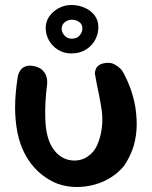

<svg xmlns="http://www.w3.org/2000/svg" viewBox="-20 -746 608 769"><path d="M211 -10Q187 -19 162.5 -35.5Q138 -52 116 -76.5Q94 -101 77 -134.5Q60 -168 50 -214Q40 -266 40.5 -320Q41 -374 51 -438Q51 -438 53 -446.5Q55 -455 62 -465Q69 -475 83 -480.5Q97 -486 121 -480Q141 -475 151.5 -463.5Q162 -452 165.5 -440.5Q169 -429 169 -420Q169 -411 169 -411Q159 -334 161.5 -268Q164 -202 185 -163Q199 -138 217 -124Q235 -110 255.5 -105.5Q276 -101 295.5 -104.5Q315 -108 331 -119Q356 -135 369.5 -165.5Q383 -196 387.5 -231.5Q392 -267 388 -299Q384 -329 378 -359Q372 -389 367 -413Q362 -437 360 -451Q360 -451 360.5 -457Q361 -463 364.5 -471Q368 -479 377.5 -485.5Q387 -492 405 -494Q424 -496 438 -488.5Q452 -481 460 -473Q468 -465 468 -465Q484 -439 499 -401Q514 -363 522 -318Q530 -264 526.5 -222.5Q523 -181 510.5 -147Q498 -113 477 -82Q456 -56 426 -36.5Q396 -17 360 -7Q324 3 286 3Q248 3 211 -10ZM266 -532Q236 -532 212.5 -546.5Q189 -561 176 -584.5Q163 -608 163 -634Q163 -660 177.5 -680.5Q192 -701 215.5 -713.5Q239 -726 266 -726Q293 -726 318 -715.5Q343 -705 358.5 -685Q374 -665 374 -637Q374 -611 361.5 -587Q349 -563 324.5 -547.5Q300 -532 266 -532ZM267 -591Q288 -591 299 -604Q310 -617 310 -632Q310 -649 297 -658Q284 -667 268 -667Q252 -667 239.5 -657Q227 -647 227 -631Q227 -616 238.5 -603.5Q250 -591 267 -591Z"/></svg>

Font: Sour Gummy Medium
Style: Regular
Weight: 500
Designer: Stefie Justprince
Foundry: Eifetstype
Version: Version 1.000